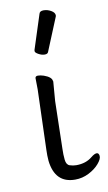

<svg xmlns="http://www.w3.org/2000/svg" viewBox="-88 -808 487 864"><g transform="rotate(-10 155.5 -376.5)"><path d="M155 -752Q158 -764 175.5 -764Q193 -764 209.5 -754.5Q226 -745 226 -732Q226 -729 225 -727L163 -576Q160 -567 146.5 -567Q133 -567 118.5 -575Q104 -583 104 -589.5Q104 -596 105 -597ZM86 -364Q89 -419 87 -470Q88 -479 99.5 -479Q111 -479 126 -474Q160 -462 162 -444L163 -441L156 -353L151 -135Q150 -109 152.5 -85.5Q155 -62 170 -57Q185 -52 200 -52Q244 -52 273 -76Q289 -89 299 -89Q309 -89 310.5 -75Q312 -61 294 -40Q276 -19 246.5 -4Q217 11 184 11Q92 11 80 -93Q78 -117 79 -143Z"/></g></svg>

Font: ToneOZ-Pinyin-WenKai-Regular
Style: Regular
Weight: 400
Designer: Fontworks Inc.
Foundry: ToneOZ
Version: Version 0.240331